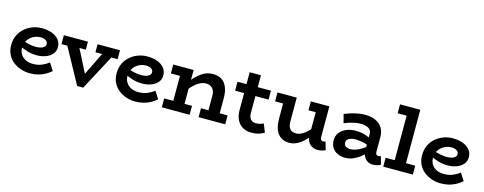

<svg xmlns="http://www.w3.org/2000/svg" viewBox="-28 -1357 5143 2041"><g transform="rotate(15 2543.0 -336.0)"><path d="M303 14Q252 14 204 -1.5Q156 -17 117.5 -47Q79 -77 56.5 -122Q34 -167 34 -225Q34 -286 56.5 -333.5Q79 -381 118 -414.5Q157 -448 205.5 -465.5Q254 -483 306 -483Q369 -483 417 -464.5Q465 -446 492.5 -412Q520 -378 520 -332Q520 -285 492 -253.5Q464 -222 419.5 -206Q375 -190 325 -190Q264 -190 217.5 -205Q171 -220 126 -242V-313Q179 -289 220 -281.5Q261 -274 295 -274Q325 -275 347.5 -281.5Q370 -288 383 -301Q396 -314 396 -332Q396 -357 373.5 -371.5Q351 -386 315 -386Q285 -386 256 -375Q227 -364 204 -343.5Q181 -323 167 -294.5Q153 -266 153 -230Q153 -186 174 -154.5Q195 -123 230 -107Q265 -91 307 -91Q362 -91 405 -109Q448 -127 481 -153L533 -72Q504 -47 469.5 -27.5Q435 -8 393 3Q351 14 303 14Z M824 14 589 -416H726L870 -133L1009 -416H1120L891 14ZM548 -373V-471H813V-383H652L649 -373ZM919 -383V-471H1166V-373H1064L1061 -383Z M1463 14Q1412 14 1364 -1.5Q1316 -17 1277.5 -47Q1239 -77 1216.5 -122Q1194 -167 1194 -225Q1194 -286 1216.5 -333.5Q1239 -381 1278 -414.5Q1317 -448 1365.5 -465.5Q1414 -483 1466 -483Q1529 -483 1577 -464.5Q1625 -446 1652.5 -412Q1680 -378 1680 -332Q1680 -285 1652 -253.5Q1624 -222 1579.5 -206Q1535 -190 1485 -190Q1424 -190 1377.5 -205Q1331 -220 1286 -242V-313Q1339 -289 1380 -281.5Q1421 -274 1455 -274Q1485 -275 1507.5 -281.5Q1530 -288 1543 -301Q1556 -314 1556 -332Q1556 -357 1533.5 -371.5Q1511 -386 1475 -386Q1445 -386 1416 -375Q1387 -364 1364 -343.5Q1341 -323 1327 -294.5Q1313 -266 1313 -230Q1313 -186 1334 -154.5Q1355 -123 1390 -107Q1425 -91 1467 -91Q1522 -91 1565 -109Q1608 -127 1641 -153L1693 -72Q1664 -47 1629.5 -27.5Q1595 -8 1553 3Q1511 14 1463 14Z M2239 0V-262Q2239 -286 2232.5 -305Q2226 -324 2213.5 -338Q2201 -352 2183 -359.5Q2165 -367 2141 -367Q2115 -367 2089.5 -356.5Q2064 -346 2037.5 -325.5Q2011 -305 1985 -276Q1959 -247 1931 -209V-308Q1964 -351 1995 -383.5Q2026 -416 2056 -438.5Q2086 -461 2118 -472Q2150 -483 2186 -483Q2229 -483 2262 -469.5Q2295 -456 2317 -428.5Q2339 -401 2351 -360Q2363 -319 2363 -264V0ZM1752 0V-98H2058V0ZM1852 0V-471H1976V0ZM1752 -373V-471H1948V-373ZM2157 0V-98H2450V0Z M2739 14Q2683 14 2642.5 -10.5Q2602 -35 2580 -79.5Q2558 -124 2558 -186V-602H2682V-185Q2682 -156 2691.5 -136Q2701 -116 2718.5 -105.5Q2736 -95 2759 -95Q2783 -95 2804 -100.5Q2825 -106 2844 -115L2880 -23Q2856 -8 2821 3Q2786 14 2739 14ZM2459 -373V-471H2827V-373Z M3158 14Q3117 14 3085.5 0Q3054 -14 3032 -41.5Q3010 -69 2998.5 -110.5Q2987 -152 2987 -207V-471H3111V-208Q3111 -185 3115.5 -165.5Q3120 -146 3130.5 -131.5Q3141 -117 3158.5 -109Q3176 -101 3203 -101Q3226 -101 3250.5 -112Q3275 -123 3300.5 -143Q3326 -163 3352 -193Q3378 -223 3405 -260V-163Q3372 -120 3342 -87Q3312 -54 3282 -31.5Q3252 -9 3221.5 2.5Q3191 14 3158 14ZM2899 -373V-471H3089V-373ZM3469 9Q3433 9 3405.5 -6Q3378 -21 3362 -50.5Q3346 -80 3346 -122V-471H3470V-133Q3470 -112 3478.5 -103Q3487 -94 3499 -94Q3509 -94 3515.5 -95.5Q3522 -97 3527 -100L3553 -11Q3540 -4 3517.5 2.5Q3495 9 3469 9ZM3266 -373V-471H3454V-373Z M4073 8Q4042 8 4016.5 -7.5Q3991 -23 3975.5 -52.5Q3960 -82 3960 -124V-298Q3960 -327 3944.5 -344.5Q3929 -362 3902.5 -370.5Q3876 -379 3844 -379Q3804 -379 3757.5 -368Q3711 -357 3662 -337L3637 -432Q3693 -456 3751 -469.5Q3809 -483 3861 -483Q3931 -483 3979.5 -460Q4028 -437 4053 -395Q4078 -353 4078 -293V-135Q4078 -114 4086.5 -104.5Q4095 -95 4108 -95Q4116 -95 4123.5 -97.5Q4131 -100 4136 -101L4160 -13Q4149 -6 4125.5 1Q4102 8 4073 8ZM3770 14Q3727 14 3689.5 -2.5Q3652 -19 3629.5 -53Q3607 -87 3607 -137Q3608 -189 3637.5 -224Q3667 -259 3712 -276Q3757 -293 3806 -293Q3867 -293 3910 -279Q3953 -265 3998 -244V-166Q3945 -190 3903 -197Q3861 -204 3830 -204Q3804 -204 3781.5 -197.5Q3759 -191 3745 -177.5Q3731 -164 3731 -142Q3731 -124 3741 -112Q3751 -100 3768.5 -94.5Q3786 -89 3805 -89Q3827 -89 3857.5 -98.5Q3888 -108 3924 -129.5Q3960 -151 3998 -186L3995 -103Q3961 -67 3924 -40.5Q3887 -14 3849 0Q3811 14 3770 14Z M4289 -31V-686H4413V-31ZM4189 0V-98H4515V0ZM4190 -588V-686H4405V-588Z M4825 14Q4774 14 4726 -1.5Q4678 -17 4639.5 -47Q4601 -77 4578.5 -122Q4556 -167 4556 -225Q4556 -286 4578.5 -333.5Q4601 -381 4640 -414.5Q4679 -448 4727.5 -465.5Q4776 -483 4828 -483Q4891 -483 4939 -464.5Q4987 -446 5014.5 -412Q5042 -378 5042 -332Q5042 -285 5014 -253.5Q4986 -222 4941.5 -206Q4897 -190 4847 -190Q4786 -190 4739.5 -205Q4693 -220 4648 -242V-313Q4701 -289 4742 -281.5Q4783 -274 4817 -274Q4847 -275 4869.5 -281.5Q4892 -288 4905 -301Q4918 -314 4918 -332Q4918 -357 4895.5 -371.5Q4873 -386 4837 -386Q4807 -386 4778 -375Q4749 -364 4726 -343.5Q4703 -323 4689 -294.5Q4675 -266 4675 -230Q4675 -186 4696 -154.5Q4717 -123 4752 -107Q4787 -91 4829 -91Q4884 -91 4927 -109Q4970 -127 5003 -153L5055 -72Q5026 -47 4991.5 -27.5Q4957 -8 4915 3Q4873 14 4825 14Z"/></g></svg>

Font: BioRhyme
Style: Bold
Weight: 700
Designer: Aoife Mooney
Foundry: Aoife Mooney Type
Version: Version 1.600;gftools[0.9.33]